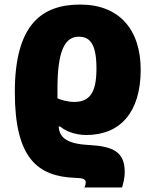

<svg xmlns="http://www.w3.org/2000/svg" viewBox="-20 -582 678 842"><path d="M332 -562C167 -562 45 -479 45 -178C45 112 145 192 310 198C337 199 356 201 356 217C356 226 353 235 350 240H515C519 229 527 201 527 172C527 85 477 60 373 54C260 49 241 13 237 -27H244C264 -10 304 10 359 10C509 10 597 -92 597 -276C597 -452 503 -562 332 -562ZM326 -421C377 -421 403 -385 403 -281C403 -175 373 -135 305 -135C276 -135 243 -145 232 -151V-186C231 -366 267 -421 326 -421Z"/></svg>

Font: Noto Sans UI Black
Style: Regular
Weight: 900
Designer: Monotype Design Team
Foundry: Monotype Imaging Inc.
Version: Version 1.901